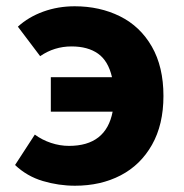

<svg xmlns="http://www.w3.org/2000/svg" viewBox="-20 -579 586 612"><path d="M28 -53 91 -150Q114 -133 142.5 -123.5Q171 -114 200 -114Q318 -114 339 -223H142V-333H337Q325 -385 292.5 -408Q260 -431 208 -431Q153 -431 108 -400L37 -494Q71 -525 118 -542Q165 -559 218 -559Q298 -559 362.5 -527Q427 -495 464 -430.5Q501 -366 501 -273Q501 -182 464.5 -117.5Q428 -53 364.5 -20Q301 13 219 13Q167 13 116.5 -2Q66 -17 28 -53Z"/></svg>

Font: Nebula Sans Bold
Style: Regular
Weight: 700
Designer: Paul D. Hunt for Adobe (as Source Sans)
Foundry: Nebula Entertainment & Broadcasting LLC
Version: Version 1.010